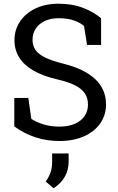

<svg xmlns="http://www.w3.org/2000/svg" viewBox="-20 -741 629 1023"><path d="M295.9 10.3Q231 10.3 170.9 -8.8Q110.8 -27.8 56.2 -67.4V-219.2H130.9L147 -107.4Q178.7 -87.9 215.8 -77.1Q252.9 -66.4 295.9 -66.4Q344.7 -66.4 378.7 -81.3Q412.6 -96.2 430.7 -122.6Q448.7 -148.9 448.7 -184.1Q448.7 -216.8 433.1 -241.7Q417.5 -266.6 381.6 -285.4Q345.7 -304.2 283.7 -318.4Q210.4 -335.4 159.9 -364Q109.4 -392.6 83.3 -433.3Q57.1 -474.1 57.1 -526.9Q57.1 -582.5 86.7 -626.5Q116.2 -670.4 168.9 -695.8Q221.7 -721.2 292 -721.2Q366.7 -721.2 424.1 -698.5Q481.4 -675.8 518.6 -643.6V-501.5H443.8L427.7 -603Q405.8 -620.6 373 -632.3Q340.3 -644 292 -644Q251 -644 219.7 -629.6Q188.5 -615.2 170.9 -589.4Q153.3 -563.5 153.3 -528.3Q153.3 -497.6 169.2 -474.6Q185.1 -451.7 220.9 -434.3Q256.8 -417 316.9 -401.9Q429.2 -374 487.1 -319.6Q544.9 -265.1 544.9 -185.1Q544.9 -127.9 514.2 -83.7Q483.4 -39.6 427.5 -14.6Q371.6 10.3 295.9 10.3ZM265.6 262.2 223.6 226.1Q241.2 201.7 249.5 177.2Q257.8 152.8 257.8 120.6V76.7H345.7V119.1Q345.7 163.6 326.4 199Q307.1 234.4 265.6 262.2Z"/></svg>

Font: Roboto Slab LO
Style: Regular
Weight: 400
Designer: Google
Version: Version 2.000